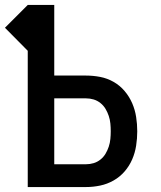

<svg xmlns="http://www.w3.org/2000/svg" viewBox="-29 -755 649 775"><path d="M83 0V-550L-9 -643L83 -735H190V-450H318Q347 -450 375.5 -444.5Q404 -439 429.5 -424.5Q455 -410 474 -387.5Q493 -365 504.5 -338.5Q516 -312 520.5 -283Q525 -254 525 -225Q525 -196 520.5 -167Q516 -138 504.5 -111.5Q493 -85 474 -63Q455 -41 429.5 -26.5Q404 -12 375.5 -6Q347 0 318 0ZM190 -92H318Q334 -92 349 -96.5Q364 -101 376.5 -111Q389 -121 397 -134.5Q405 -148 410 -163Q415 -178 416.5 -194Q418 -210 418 -225Q418 -241 416.5 -256.5Q415 -272 410 -287Q405 -302 397 -315.5Q389 -329 376.5 -339Q364 -349 349 -353.5Q334 -358 318 -358H190Z"/></svg>

Font: Iosevka SS04 Semibold Extended
Style: Regular
Weight: 600
Width: 7
Monospace: yes
Designer: Belleve Invis
Foundry: Belleve Invis
Version: Version 19.0.0; ttfautohint (v1.8.4)